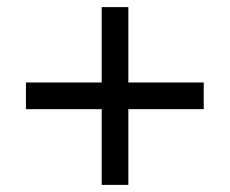

<svg xmlns="http://www.w3.org/2000/svg" viewBox="-20 -520 646 540"><path d="M266 -213H53V-288H266V-500H341V-288H553V-213H341V0H266Z"/></svg>

Font: Trafiko Sans Variable
Style: Regular
Weight: 400
Designer: Gumpita Rahayu / Trafiko
Foundry: Tokotype / Trafiko
Version: Version 0.001;FEAKit 1.0